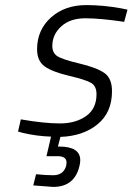

<svg xmlns="http://www.w3.org/2000/svg" viewBox="-20 -529 522 756"><path d="M213 48H208L218 10C277.3 8 326 -8.5 364 -39.5C402 -70.5 421 -114 421 -170C421 -204 410.8 -228 390.5 -242C370.2 -256 337.5 -268.3 292.5 -279C247.5 -289.7 218.5 -299.3 205.5 -308C192.5 -316.7 186 -330 186 -348C186 -378 197.7 -403.7 221 -425C244.3 -446.3 276 -457 316 -457C356 -457 407 -452.3 469 -443L482 -491L458 -496C410 -504.7 364 -509 320 -509C263.3 -509 216.8 -492.7 180.5 -460C144.2 -427.3 126 -385.7 126 -335C126 -304.3 136 -281.8 156 -267.5C176 -253.2 208 -240.8 252 -230.5C296 -220.2 325 -210.8 339 -202.5C353 -194.2 360 -179.3 360 -158C360 -120 346.3 -91.3 319 -72C291.7 -52.7 257.3 -43 216 -43C174.7 -43 123.3 -48.3 62 -59L51 -11L69 -6C105 2.7 142.3 7.7 181 9L163 86H207C230.3 86 242 94.3 242 111C242 114.3 241.7 118 241 122C234.3 148 217 161 189 161C170.3 161 148 159.7 122 157L111 201L189 207C245.7 207 280.3 179.3 293 124C295 116 296 108.7 296 102C296 66 268.3 48 213 48Z"/></svg>

Font: Titillium Web
Style: Light Italic
Weight: 300
Italic angle: -13°
Version: Version 1.001;PS 57.000;hotconv 1.0.70;makeotf.lib2.5.55311